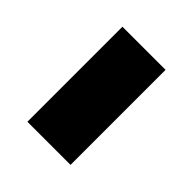

<svg xmlns="http://www.w3.org/2000/svg" viewBox="-24 -439 340 340"><g transform="rotate(-45 146.5 -269.0)"><path d="M28 -215V-323H266V-215Z"/></g></svg>

Font: Noto Sans Lao ExtraCondensed SemiBold
Style: Regular
Weight: 600
Width: 2
Designer: Monotype Design Team
Foundry: Monotype Imaging Inc.
Version: Version 2.003; ttfautohint (v1.8.4.7-5d5b)